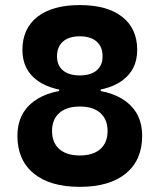

<svg xmlns="http://www.w3.org/2000/svg" viewBox="-20 -723 626 753"><path d="M293 9.8Q176.2 9.8 112.3 -42.7Q48.3 -95.2 48.3 -190.4Q48.3 -277.8 112.3 -325.4Q176.2 -373 293 -373Q409.7 -373 473.7 -325.4Q537.6 -277.8 537.6 -190.4Q537.6 -95.2 473.7 -42.7Q409.7 9.8 293 9.8ZM293.1 -113.3Q345.2 -113.3 373.5 -138.4Q401.9 -163.6 401.9 -209.5Q401.9 -254.7 373.5 -279.9Q345.1 -305.2 293.2 -305.2Q241.2 -305.2 212.6 -279.9Q184.1 -254.7 184.1 -209.5Q184.1 -163.6 212.5 -138.4Q241 -113.3 293.1 -113.3ZM211.9 -344.7V-394.5H375V-344.7ZM293 -427.2Q335.4 -427.2 358.9 -446.8Q382.3 -466.3 382.3 -502Q382.3 -539.6 358.9 -560.1Q335.4 -580.6 293 -580.6Q250.5 -580.6 227.1 -560.1Q203.6 -539.6 203.6 -502Q203.6 -466.3 227.1 -446.8Q250.5 -427.2 293 -427.2ZM293 -364.3Q185.5 -364.3 126.7 -407Q67.9 -449.7 67.9 -527.3Q67.9 -610.8 126.7 -657Q185.5 -703.1 293 -703.1Q400.4 -703.1 459.3 -657Q518.1 -610.8 518.1 -527.3Q518.1 -449.7 459.3 -407Q400.4 -364.3 293 -364.3Z"/></svg>

Font: Cascadia Code PL
Style: Regular
Weight: 400
Monospace: yes
Designer: Aaron Bell
Foundry: Saja Typeworks
Version: Version 2102.003